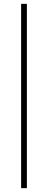

<svg xmlns="http://www.w3.org/2000/svg" viewBox="-20 -840 250 1000"><path d="M90 -820H120V140H90Z"/></svg>

Font: Kalnia Thin
Style: Bold
Weight: 700
Version: Version 1.105